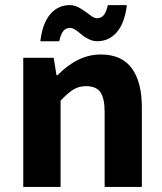

<svg xmlns="http://www.w3.org/2000/svg" viewBox="-20 -738 640 758"><path d="M139.2 -575.2Q147.9 -646.5 178.5 -682.1Q209 -717.8 255.9 -717.8Q276.9 -717.8 297.6 -704.8Q318.4 -691.9 335 -679Q351.6 -666 362.8 -666Q378.9 -666 389.2 -677.7Q399.4 -689.5 405.8 -717.8H481Q472.2 -647 441.4 -611.1Q410.6 -575.2 363.8 -575.2Q347.2 -575.2 330.1 -583.5Q313 -591.8 302 -601.6Q291 -611.3 278.6 -619.6Q266.1 -627.9 256.8 -627.9Q240.7 -627.9 230.5 -616.2Q220.2 -604.5 213.9 -575.2ZM71.8 0V-509.8H191.9L203.1 -440.9H207Q287.1 -522.9 377.9 -522.9Q460 -522.9 500 -468.8Q540 -414.6 540 -314.9V0H393.1V-295.9Q393.1 -349.6 376.5 -373.8Q359.9 -397.9 319.8 -397.9Q291.5 -397.9 269.8 -384.5Q248 -371.1 219.2 -340.8V0Z"/></svg>

Font: Office Code Pro D Bold
Style: Regular
Weight: 700
Designer: Nathan Rutzky & Paul D. Hunt
Foundry: Adobe Systems Incorporated
Version: Version 1.004;PS 001.004;hotconv 1.0.70;makeotf.lib2.5.58329